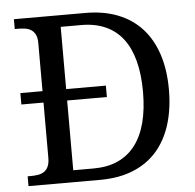

<svg xmlns="http://www.w3.org/2000/svg" viewBox="-51 -766 830 818"><g transform="rotate(-5 363.5 -357.0)"><path d="M38.1 -397.9H132.8V-604Q132.8 -626 126.2 -639.4Q119.6 -652.8 108.4 -660.2Q97.2 -667.5 82.3 -669.7Q67.4 -671.9 50.8 -671.9H38.1V-713.9H344.2Q421.4 -713.9 481.9 -690.2Q542.5 -666.5 584.2 -621.1Q626 -575.7 647.9 -509.3Q669.9 -442.9 669.9 -357.9Q669.9 -275.9 649.4 -209.7Q628.9 -143.6 588.4 -96.9Q547.9 -50.3 486.6 -25.1Q425.3 0 344.2 0H38.1V-42H50.8Q67.9 -42 82.8 -44.4Q97.7 -46.9 108.9 -54.4Q120.1 -62 126.5 -76.2Q132.8 -90.3 132.8 -113.8V-349.1H38.1ZM320.8 -50.8Q380.4 -50.8 425 -71Q469.7 -91.3 499.5 -130.4Q529.3 -169.4 544.2 -226.6Q559.1 -283.7 559.1 -357.9Q559.1 -432.1 544.2 -489.3Q529.3 -546.4 499.8 -585.2Q470.2 -624 425.5 -644Q380.9 -664.1 321.8 -664.1H233.9V-397.9H403.8V-349.1H233.9V-50.8Z"/></g></svg>

Font: Noto Serif
Style: Regular
Weight: 400
Designer: Monotype Design team
Foundry: Monotype Imaging Inc.
Version: Version 1.02